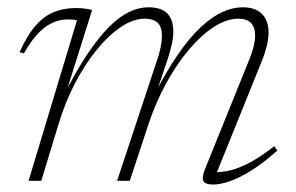

<svg xmlns="http://www.w3.org/2000/svg" viewBox="-20 -484 793 514"><path d="M555.5 -10 544.5 -23.5Q562 -22 585 -25.5Q608 -29 639.8 -44.2Q671.5 -59.5 714 -92.5L722.5 -81Q683 -46 650.8 -26.2Q618.5 -6.5 593.5 1.8Q568.5 10 551.5 10Q528.5 10 524.2 0Q520 -10 529.5 -33L647.5 -325Q655.5 -344.5 659.2 -360.2Q663 -376 663 -388.5Q663 -411.5 651.5 -422.8Q640 -434 618.5 -434Q586 -434 551.5 -411.2Q517 -388.5 484.2 -349.2Q451.5 -310 424.2 -259.8Q397 -209.5 378.5 -154.5L327.5 0H293.5L399.5 -320Q404.5 -334 407.5 -346.2Q410.5 -358.5 412 -369Q413.5 -379.5 413.5 -388Q413.5 -412.5 401.8 -423.2Q390 -434 368 -434Q337 -434 303.8 -411.8Q270.5 -389.5 238.8 -350.5Q207 -311.5 180.5 -260.5Q154 -209.5 136.5 -151L90.5 0H56.5L186 -429.5Q182 -431 175.8 -431.5Q169.5 -432 161 -432Q137.5 -432 116.8 -421.2Q96 -410.5 78 -390.2Q60 -370 44 -341L32.5 -344.5Q54 -392 77.2 -417.5Q100.5 -443 127 -452.8Q153.5 -462.5 183.5 -462.5Q191.5 -462.5 199.8 -461.8Q208 -461 215.2 -459.8Q222.5 -458.5 226.5 -457L153.5 -225H149Q182.5 -292 213 -337.8Q243.5 -383.5 271.5 -411.5Q299.5 -439.5 325.8 -452Q352 -464.5 377 -464.5Q412 -464.5 428 -447.8Q444 -431 444 -400Q444 -384.5 440 -366Q436 -347.5 429 -326L395 -225H390.5Q424.5 -292 456.2 -338Q488 -384 518 -411.8Q548 -439.5 575.8 -452Q603.5 -464.5 629.5 -464.5Q664 -464.5 681.5 -446.5Q699 -428.5 699 -397Q699 -381 694.5 -362.2Q690 -343.5 681.5 -322Z"/></svg>

Font: Newsreader ExtraLight
Style: Italic
Weight: 250
Italic angle: -17°
Designer: Hugues Gentile
Foundry: Production Type
Version: Version 1.003